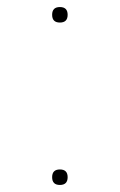

<svg xmlns="http://www.w3.org/2000/svg" viewBox="-20 -520 340 545"><path d="M128 -478Q128 -500 150 -500Q172 -500 172 -478Q172 -456 150 -456Q128 -456 128 -478ZM128 -17Q128 -39 150 -39Q172 -39 172 -17Q172 5 150 5Q128 5 128 -17Z"/></svg>

Font: Elaine Sans Thin
Style: Regular
Weight: 250
Designer: Wei Huang
Foundry: Wei Huang
Version: Version 2.001;December 24, 2019;FontCreator 12.0.0.2547 64-b